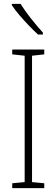

<svg xmlns="http://www.w3.org/2000/svg" viewBox="-20 -969 291 989"><path d="M208 0H43V-25L107 -31V-682L43 -689V-714H208V-689L145 -682V-31L208 -25ZM86 -949Q109 -912 140.5 -872.5Q172 -833 201 -801V-791H176Q155 -810 129.5 -836.5Q104 -863 80.5 -890.5Q57 -918 41 -942V-949Z"/></svg>

Font: Noto Sans Telugu Condensed ExtraLight
Style: Regular
Weight: 200
Width: 3
Designer: Jelle Bosma - Monotype Design Team
Foundry: Monotype Imaging Inc.
Version: Version 2.005; ttfautohint (v1.8.4.7-5d5b)